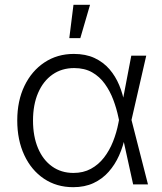

<svg xmlns="http://www.w3.org/2000/svg" viewBox="-20 -777 684 809"><path d="M288.6 11.7Q218.3 11.7 165 -24.2Q111.8 -60.1 82.3 -123.5Q52.7 -187 52.7 -269.5Q52.7 -352.1 83 -415Q113.3 -478 167.2 -513.9Q221.2 -549.8 291 -549.8Q341.3 -549.8 378.4 -532.5Q415.5 -515.1 441.2 -485.4Q466.8 -455.6 482.4 -418Q498 -380.4 504.9 -339.8H527.8L533.7 -272.9L603.5 0H541L479 -282.2Q471.2 -319.8 457.3 -356.7Q443.4 -393.6 421.6 -423.8Q399.9 -454.1 368.2 -472.2Q336.4 -490.2 292.5 -490.2Q240.2 -490.2 201.2 -462.9Q162.1 -435.5 140.6 -385.7Q119.1 -335.9 119.1 -269Q119.1 -202.6 140.1 -152.8Q161.1 -103 199.5 -75.7Q237.8 -48.3 289.6 -48.3Q331.1 -48.3 363 -65.7Q395 -83 418.2 -113Q441.4 -143.1 456.3 -180.7Q471.2 -218.3 479 -258.8L533.2 -542.5H596.2L533.7 -270L528.3 -204.1H507.8Q499 -160.6 481.7 -121.8Q464.4 -83 437.7 -53Q411.1 -22.9 374 -5.6Q336.9 11.7 288.6 11.7ZM272 -616.2 289.6 -756.8H359.4L318.4 -616.2Z"/></svg>

Font: Inter 16pt Light
Style: Regular
Weight: 300
Version: Version 4.001;git-66647c0bb